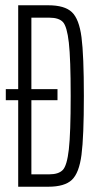

<svg xmlns="http://www.w3.org/2000/svg" viewBox="-20 -708 376 728"><path d="M49 -328H2V-370H49V-688H163Q225 -688 252.5 -662Q280 -636 289 -567Q298 -498 298 -344Q298 -190 289 -121Q280 -52 252.5 -26Q225 0 163 0H49ZM248 -344Q248 -485 241 -546.5Q234 -608 218.5 -624.5Q203 -641 167 -641H99V-370H198V-328H99V-47H167Q202 -47 218 -63.5Q234 -80 241 -141.5Q248 -203 248 -344Z"/></svg>

Font: Saira Ultra Condensed Light
Style: Regular
Weight: 300
Width: 1
Designer: Hector Gatti with collaboration of the Omnibus-Type team
Foundry: Omnibus-Type
Version: Version 1.001; ttfautohint (v1.8)